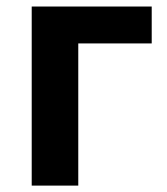

<svg xmlns="http://www.w3.org/2000/svg" viewBox="-20 -580 522 600"><path d="M79.1 0V-559.6H454.1V-444.3H224.6V0Z"/></svg>

Font: Nasu
Style: Bold
Weight: 700
Designer: Ryoko NISHIZUKA (kana &amp; ideographs); Paul D. Hunt (Latin, Greek &amp; Cyrillic); Wenlong ZHANG (bopomofo); Sandoll C
Version: Version 2014.1215